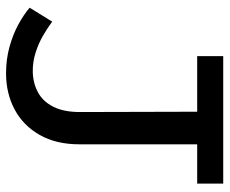

<svg xmlns="http://www.w3.org/2000/svg" viewBox="-80 -646 739 618"><g transform="rotate(90 289.0 -336.5)"><path d="M215.7 13Q170 13 130.2 1.9Q90.3 -9.2 58.4 -26.5Q26.5 -43.9 4.3 -62.9L49.1 -135.5Q68.8 -120.8 94.1 -106.1Q119.3 -91.4 149.4 -81.9Q179.4 -72.4 211.3 -73Q248.7 -74.1 277.7 -90.3Q306.8 -106.4 323.4 -139.7Q340.1 -173 340.1 -224.7L339 -641H444V-223Q444 -148 413.7 -95Q383.4 -42 331.7 -14.5Q280 13 215.7 13ZM160.2 -602.2V-686H570.5V-602.2Z"/></g></svg>

Font: BioRhyme ExtraBold
Style: Regular
Weight: 800
Designer: Aoife Mooney
Foundry: Aoife Mooney Type
Version: Version 1.600;gftools[0.9.33]